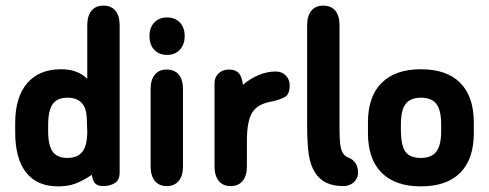

<svg xmlns="http://www.w3.org/2000/svg" viewBox="-20 -651 1738 682"><path d="M290 -371Q256 -405 197 -405Q119 -405 76.5 -355.5Q34 -306 34 -214V-181Q34 -87 73 -38Q112 11 186 11Q221 11 247 1.5Q273 -8 306 -30Q310 -6 319.5 2Q329 10 347 10Q370 10 387.5 -0.5Q405 -11 405 -38V-561Q405 -595 390 -613Q375 -631 347 -631Q320 -631 305 -613Q290 -595 290 -561ZM289 -209 290 -185Q290 -135 273 -112.5Q256 -90 219 -90Q183 -90 167 -112.5Q151 -135 151 -185V-207Q151 -258 167 -281Q183 -304 220 -304Q256 -304 273 -282Q282 -271 285.5 -254Q289 -237 289 -209Z M574 -589Q545 -589 528 -571Q511 -553 511 -523Q511 -492 528 -474Q545 -456 574 -456Q602 -456 619 -474.5Q636 -493 636 -523Q636 -553 619 -571Q602 -589 574 -589ZM515 -60Q515 -27 530 -8.5Q545 10 572 10Q600 10 615 -8.5Q630 -27 630 -60V-334Q630 -368 615 -386Q600 -404 572 -404Q545 -404 530 -386Q515 -368 515 -334Z M843 -350Q839 -381 827 -392.5Q815 -404 794 -404Q771 -404 756.5 -390.5Q742 -377 742 -355V-60Q742 -27 757 -8.5Q772 10 799 10Q827 10 842 -8.5Q857 -27 857 -60V-150Q857 -223 877 -253Q897 -283 948 -291Q975 -297 992 -306.5Q1009 -316 1009 -347Q1009 -369 995 -383Q981 -397 960 -397Q900 -397 843 -350Z M1199 10Q1221 10 1236 -3Q1251 -16 1252 -36Q1252 -57 1243.5 -70.5Q1235 -84 1220 -90Q1207 -95 1199.5 -105Q1192 -115 1189 -135Q1186 -155 1186 -191V-561Q1186 -595 1171 -613Q1156 -631 1128 -631Q1101 -631 1086 -613Q1071 -595 1071 -561V-211Q1071 -139 1077 -101Q1083 -63 1099 -38Q1129 10 1199 10Z M1287 -216V-178Q1287 -86 1335.5 -37.5Q1384 11 1475 11Q1567 11 1615 -37.5Q1663 -86 1663 -178V-216Q1663 -308 1615 -356.5Q1567 -405 1475 -405Q1384 -405 1335.5 -356.5Q1287 -308 1287 -216ZM1547 -209V-185Q1547 -135 1530 -112.5Q1513 -90 1475 -90Q1437 -90 1421 -111Q1405 -132 1404 -185V-209Q1404 -260 1421 -282Q1438 -304 1475 -304Q1513 -304 1530 -282Q1547 -260 1547 -209Z"/></svg>

Font: Beiruti
Style: Bold
Weight: 700
Designer: Arlette Boutros
Foundry: Boutros
Version: Version 1.41